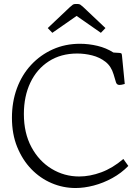

<svg xmlns="http://www.w3.org/2000/svg" viewBox="-20 -1010 705 965"><path d="M40 -418Q40 -498 65 -566Q90 -634 136.5 -684Q183 -734 245.5 -762Q308 -790 382 -790Q426 -790 470 -779.5Q514 -769 550 -746L581 -744Q589 -743 590.5 -741Q592 -739 593 -731L607 -588Q590 -583 581 -583Q567 -583 563 -596L551 -636Q539 -677 510 -699.5Q481 -722 443.5 -731.5Q406 -741 368 -741Q286 -741 225.5 -702Q165 -663 132.5 -594.5Q100 -526 100 -437Q100 -341 138 -270.5Q176 -200 239.5 -161.5Q303 -123 378 -123Q432 -123 489 -144Q546 -165 600 -211L625 -176Q590 -140 544.5 -115Q499 -90 451 -77.5Q403 -65 360 -65Q297 -65 239.5 -89.5Q182 -114 137.5 -160Q93 -206 66.5 -271Q40 -336 40 -418ZM220 -869 331 -974Q341 -983 346 -986.5Q351 -990 360 -990H370Q379 -990 384.5 -986Q390 -982 399 -974L510 -869L487 -845L365 -930L243 -845Z"/></svg>

Font: Gowun Batang
Style: Regular
Weight: 400
Designer: Yanghee Ryu
Foundry: Yanghee Ryu
Version: Version 2.000